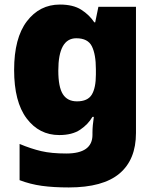

<svg xmlns="http://www.w3.org/2000/svg" viewBox="-20 -583 683 843"><path d="M243 -563Q301 -563 336.5 -540.5Q372 -518 394 -485H398L412 -553H577V1Q577 118 504.5 179Q432 240 282 240Q215 240 164 233Q113 226 66 208V49Q116 70 161 80.5Q206 91 271 91Q386 91 386 9V-1Q386 -30 392 -70H386Q367 -37 332 -13.5Q297 10 240 10Q152 10 97 -63Q42 -136 42 -276Q42 -416 98 -489.5Q154 -563 243 -563ZM315 -415Q236 -415 236 -273Q236 -201 256 -169.5Q276 -138 318 -138Q365 -138 383 -167.5Q401 -197 401 -256V-279Q401 -344 383.5 -379.5Q366 -415 315 -415Z"/></svg>

Font: Noto Sans Thaana Black
Style: Regular
Weight: 900
Designer: David Williams
Foundry: Google Inc.
Version: Version 3.001; ttfautohint (v1.8.4.7-5d5b)